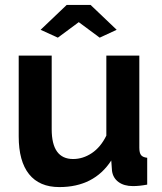

<svg xmlns="http://www.w3.org/2000/svg" viewBox="-20 -750 658 780"><path d="M145 -629 251 -730H348L454 -629L385 -597L300 -660L215 -597ZM56 -196V-524H190V-225Q190 -104 277 -104Q317 -104 353 -128Q389 -152 412 -199V-524H546V-150Q546 -129 553 -120Q560 -111 578 -109V0Q546 6 520 6Q484 6 461.5 -10.5Q439 -27 435 -56L432 -98Q362 10 221 10Q140 10 98 -42.5Q56 -95 56 -196Z"/></svg>

Font: Raleway-v4020
Style: Bold
Weight: 700
Designer: Matt McInerney, Pablo Impallari, Rodrigo Fuenzalida
Foundry: Matt McInerney, Pablo Impallari, Rodrigo Fuenzalida
Version: Version 4.020;PS 004.020;hotconv 1.0.88;makeotf.lib2.5.64775